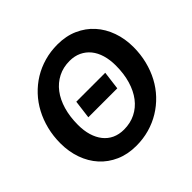

<svg xmlns="http://www.w3.org/2000/svg" viewBox="-180 -921 1116 1116"><g transform="rotate(-45 378.0 -363.0)"><path d="M273.5 -420.5H511.5L497 -307H259ZM733.5 -410.5Q733.5 -351 720 -296.8Q706.5 -242.5 681.8 -196Q657 -149.5 621.5 -112Q586 -74.5 542.2 -47.8Q498.5 -21 447.2 -6.5Q396 8 339.5 8Q269 8 213 -16.8Q157 -41.5 118 -84.8Q79 -128 58 -187Q37 -246 37 -314.5Q37 -374 50.5 -428.2Q64 -482.5 88.8 -529Q113.5 -575.5 149 -613.2Q184.5 -651 228.2 -677.8Q272 -704.5 323.2 -719Q374.5 -733.5 431 -733.5Q501.5 -733.5 557.5 -708.5Q613.5 -683.5 652.5 -640Q691.5 -596.5 712.5 -537.5Q733.5 -478.5 733.5 -410.5ZM585 -407Q585 -454 573.5 -492.8Q562 -531.5 539.8 -558.8Q517.5 -586 485.8 -601Q454 -616 413.5 -616Q361 -616 318.8 -594.5Q276.5 -573 246.8 -534Q217 -495 201 -440Q185 -385 185 -318Q185 -270.5 196.5 -232.2Q208 -194 229.8 -166.5Q251.5 -139 283.2 -124.2Q315 -109.5 355.5 -109.5Q408 -109.5 450.5 -130.8Q493 -152 522.8 -191Q552.5 -230 568.8 -284.8Q585 -339.5 585 -407Z"/></g></svg>

Font: Lato Heavy
Style: Italic
Weight: 800
Italic angle: -7°
Designer: Lukasz Dziedzic
Foundry: tyPoland Lukasz Dziedzic
Version: Version 2.007; 2014-02-27